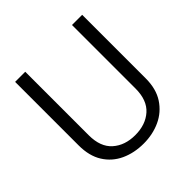

<svg xmlns="http://www.w3.org/2000/svg" viewBox="-188 -865 1028 1028"><g transform="rotate(-45 326.5 -350.5)"><path d="M504.4 -710.9H581.5V-230Q581.5 -149.9 546.6 -96.7Q511.7 -43.5 454.1 -16.8Q396.5 9.8 327.1 9.8Q255.9 9.8 198.2 -16.8Q140.6 -43.5 107.2 -96.7Q73.7 -149.9 73.7 -230V-710.9H150.4V-230Q150.4 -141.6 199.7 -97.9Q249 -54.2 327.1 -54.2Q405.8 -54.2 455.1 -97.9Q504.4 -141.6 504.4 -230Z"/></g></svg>

Font: Vazirmatn RD FD Light
Style: Regular
Weight: 300
Designer: Saber Rastikerdar
Foundry: Saber Rastikerdar
Version: Version 33.003